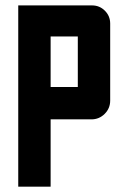

<svg xmlns="http://www.w3.org/2000/svg" viewBox="-20 -704 475 724"><path d="M395.5 -615.2V-324.7Q395.5 -295.4 374.8 -274.7Q354 -253.9 324.7 -253.9H170.9V0H48.8V-683.6H327.1Q355.5 -683.6 375.5 -663.6Q395.5 -643.6 395.5 -615.2ZM170.9 -376H273.4V-566.4H170.9Z"/></svg>

Font: California Gothic
Style: Regular
Weight: 400
Version: Version 2.2;